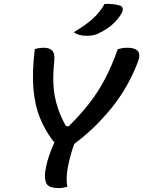

<svg xmlns="http://www.w3.org/2000/svg" viewBox="-20 -950 729 977"><path d="M323 0Q313 3 302.5 5Q292 7 280 7Q228 7 216.5 -16Q205 -39 210 -76Q216 -116 228 -152Q240 -188 257 -226Q252 -230 247 -237Q208 -289 182.5 -352Q157 -415 150 -500Q143 -585 157 -700Q178 -707 205 -707Q230 -707 245 -693Q260 -679 256 -637Q249 -573 252 -519Q255 -465 270 -414Q285 -363 315 -309L329 -307Q388 -365 433 -422.5Q478 -480 513.5 -547Q549 -614 579 -699Q591 -703 602 -705Q613 -707 629 -707Q666 -707 681 -690.5Q696 -674 682 -636Q633 -506 547.5 -400.5Q462 -295 358 -218Q348 -191 340.5 -164Q333 -137 327 -108Q321 -79 319.5 -52Q318 -25 323 0ZM512 -930Q560 -932 592 -921Q603 -917 604.5 -906Q606 -895 599 -883Q580 -850 552 -825.5Q524 -801 487 -783Q471 -774 456 -771Q441 -768 421 -768Q399 -768 383.5 -772.5Q368 -777 355 -786Q410 -818 448.5 -851.5Q487 -885 512 -930Z"/></svg>

Font: Recursive Sn Csl St Med
Style: Italic
Weight: 500
Italic angle: -15°
Version: Version 1.079;hotconv 1.0.112;makeotfexe 2.5.65598; ttfautoh